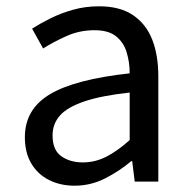

<svg xmlns="http://www.w3.org/2000/svg" viewBox="-20 -577 603 610"><path d="M217 13Q172 13 136 -5Q100 -23 79.5 -57.5Q59 -92 59 -141Q59 -230 138.5 -277.5Q218 -325 392 -344Q392 -379 382.5 -410.5Q373 -442 349 -461.5Q325 -481 280 -481Q233 -481 191.5 -462.5Q150 -444 117 -423L82 -486Q107 -502 140 -518.5Q173 -535 212 -546Q251 -557 295 -557Q361 -557 402.5 -529Q444 -501 463.5 -451.5Q483 -402 483 -334V0H408L400 -65H397Q359 -33 313.5 -10Q268 13 217 13ZM243 -61Q282 -61 317.5 -79Q353 -97 392 -132V-283Q301 -273 247 -254.5Q193 -236 170 -209.5Q147 -183 147 -147Q147 -100 175 -80.5Q203 -61 243 -61Z"/></svg>

Font: Noto Sans HK Thin
Style: Regular
Weight: 400
Version: Version 2.004-H2;hotconv 1.0.118;makeotfexe 2.5.65603